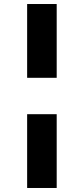

<svg xmlns="http://www.w3.org/2000/svg" viewBox="-20 -830 416 955"><path d="M115 -810V-443H262V-810ZM115 -262V105H262V-262Z"/></svg>

Font: Fira Sans
Style: Bold
Weight: 700
Designer: Carrois Corporate & Edenspiekermann AG
Foundry: Carrois Corporate GbR & Edenspiekermann AG
Version: Version 4.203